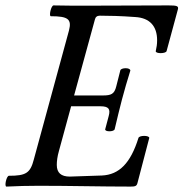

<svg xmlns="http://www.w3.org/2000/svg" viewBox="-23 -687 678 710"><path d="M1 3C40 1 80 0 120 0C236 0 350 3 460 3C477 3 482 1 485 -9L529 -177C529 -187 492 -187 489 -177C460 -84 418 -41 354 -38L235 -34C203 -34 187 -48 187 -77C187 -91 189 -108 195 -129L240 -294H348C379 -294 386 -284 379 -258L366 -209C364 -199 398 -199 401 -209C410 -248 420 -288 428 -319C437 -352 448 -392 459 -426C459 -438 425 -437 422 -427L407 -368C400 -339 388 -334 357 -334H251L328 -615C330 -624 336 -629 346 -629C378 -629 423 -628 477 -624C531 -621 558 -590 558 -538C558 -523 556 -512 553 -498C551 -488 590 -488 593 -498L635 -653C638 -665 630 -667 600 -667C503 -667 401 -666 299 -666C257 -666 216 -666 175 -667C166 -667 157 -627 165 -627C229 -627 243 -616 232 -574L102 -97C89 -47 73 -37 10 -37C1 -37 -8 3 1 3Z"/></svg>

Font: Junicode Two Beta SemiCondensed Medium
Style: Italic
Weight: 500
Width: 4
Italic angle: -10°
Version: Version 1.063